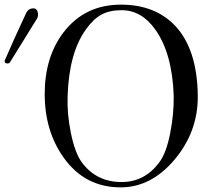

<svg xmlns="http://www.w3.org/2000/svg" viewBox="-20 -787 915 829"><path d="M834 -372Q835 -218 733 -97Q632 22 501 22Q347 22 256 -105Q173 -220 173 -381Q173 -540 254 -647Q346 -767 502 -767Q649 -767 736 -676Q832 -574 834 -372ZM730 -373Q724 -557 650 -660Q591 -743 505 -743Q453 -743 418 -724Q383 -705 351 -660Q278 -559 272 -373Q269 -296 286 -213Q304 -125 334 -85Q397 -1 505 -1Q604 -1 667 -85Q698 -125 715 -213Q731 -294 730 -373ZM94 -733Q104 -751 124 -751Q141 -751 144 -729Q145 -716 140 -707L23 -518Q20 -513 12 -513Q0 -513 0 -523Q0 -526 1 -527Q37 -611 94 -733Z"/></svg>

Font: GFS Gazis
Style: Regular
Weight: 400
Designer: George Matthiopoulos
Foundry: George Matthiopoulos
Version: Version 1.0